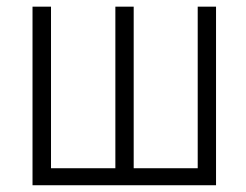

<svg xmlns="http://www.w3.org/2000/svg" viewBox="-20 -548 728 568"><path d="M130.9 -528.3V-50.3H321.3V-528.3H375.5V-50.3H564.9V-528.3H619.1V0H76.2V-528.3Z"/></svg>

Font: Roboto Condensed Light
Style: Regular
Weight: 300
Designer: Google
Version: Version 2.134; 2016